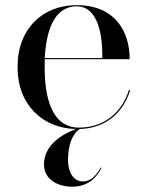

<svg xmlns="http://www.w3.org/2000/svg" viewBox="-20 -490 566 744"><path d="M373.5 160.5 371 158.5C352.5 188.5 335.5 213 300 213C266 213 243.5 178 243.5 131.5C243.5 72.5 260 28.5 289 10C394.5 6.5 459 -57.5 484.5 -141H479.5C454.5 -60 388.5 4.5 286.5 4.5C178.5 4.5 153 -116 153 -230C153 -240 153 -250.5 153.5 -260.5H482.5C482.5 -369.5 425 -470 277 -470C146 -470 48 -380 48 -230C48 -82.5 146.5 7 274 10C216 32 150.5 74 150.5 147.5C150.5 207.5 207.5 233.5 258.5 233.5C330 233.5 358.5 188.5 373.5 160.5ZM277 -465.5C365 -465.5 377.5 -341.5 376.5 -265H153.5C158.5 -367.5 188.5 -465.5 277 -465.5Z"/></svg>

Font: Bodoni* 36pt
Style: Regular
Weight: 400
Version: Version 2.3